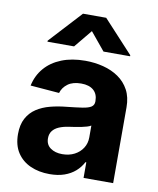

<svg xmlns="http://www.w3.org/2000/svg" viewBox="-87 -840 753 917"><g transform="rotate(10 290.0 -381.0)"><path d="M215.9 10.3Q163.7 10.3 122.9 -8Q82 -26.3 58.4 -62.3Q34.8 -98.4 34.8 -152.3Q34.8 -197.8 51.5 -228.7Q68.2 -259.6 96.9 -278.4Q125.7 -297.2 162.5 -306.8Q199.2 -316.4 239.7 -320.3Q287.3 -325.3 316.4 -329.7Q345.5 -334.2 358.7 -343Q371.8 -351.9 371.8 -369.3V-371.4Q371.8 -405.2 350.7 -423.7Q329.5 -442.1 290.8 -442.1Q250 -442.1 225.9 -424.2Q201.7 -406.2 193.9 -379.3L54 -390.6Q64.6 -440.3 95.9 -476.7Q127.1 -513.1 176.7 -532.8Q226.2 -552.6 291.5 -552.6Q337 -552.6 378.7 -541.9Q420.5 -531.2 452.9 -508.9Q485.4 -486.5 504.3 -451.5Q523.1 -416.5 523.1 -367.9V0H379.6V-75.6H375.4Q362.2 -50.1 340.2 -30.7Q318.2 -11.4 287.3 -0.5Q256.4 10.3 215.9 10.3ZM259.2 -94.1Q292.6 -94.1 318.2 -107.4Q343.8 -120.7 358.3 -143.5Q372.9 -166.2 372.9 -195V-252.8Q365.8 -248.2 353.5 -244.5Q341.3 -240.8 326 -237.7Q310.7 -234.7 295.5 -232.4Q280.2 -230.1 267.8 -228.3Q241.1 -224.4 221.2 -215.9Q201.3 -207.4 190.3 -193Q179.3 -178.6 179.3 -157.3Q179.3 -126.4 201.9 -110.3Q224.4 -94.1 259.2 -94.1ZM368.6 -610.8 297.2 -697.4 225.9 -610.8H96.9V-615.8L240.8 -772H353.3L497.5 -615.8V-610.8Z"/></g></svg>

Font: InterMG
Style: Bold
Weight: 700
Designer: Rasmus Andersson
Foundry: rsms
Version: Version 3.019;December 26, 2023;FontCreator 15.0.0.2955 64-b